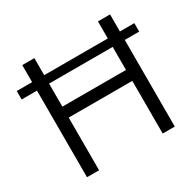

<svg xmlns="http://www.w3.org/2000/svg" viewBox="-156 -898 1094 1072"><g transform="rotate(-30 391.5 -361.5)"><path d="M770.5 -613V-558.5H12.5V-613ZM599.5 -339.5H189.5V0H111.5V-723H189.5V-410H599.5V-723H677.5V0H599.5Z"/></g></svg>

Font: Public Sans Light
Style: Regular
Weight: 300
Designer: The Public Sans Project Authors: Dan O. Williams and USWDS (Libre Franklin designed by Pablo Impallari and Rodrigo Fuenz
Version: Version 1.007